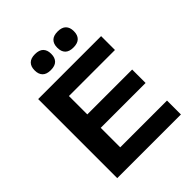

<svg xmlns="http://www.w3.org/2000/svg" viewBox="-230 -966 1097 1097"><g transform="rotate(-45 319.0 -417.0)"><path d="M73 0V-639H209.5V0ZM94 0V-112.5H587.5V0ZM148 -270V-378.5H572V-270ZM94 -527V-639H581.5V-527ZM241 -704.5Q207.5 -704.5 191 -721.2Q174.5 -738 174.5 -767.5V-770.5Q174.5 -800 191 -816.8Q207.5 -833.5 241 -833.5Q275.5 -833.5 292 -816.8Q308.5 -800 308.5 -770.5V-767.5Q308.5 -738 292 -721.2Q275.5 -704.5 241 -704.5ZM424.5 -704.5Q390 -704.5 373.8 -721.2Q357.5 -738 357.5 -767.5V-770.5Q357.5 -800 374 -816.8Q390.5 -833.5 424.5 -833.5Q458.5 -833.5 475 -816.8Q491.5 -800 491.5 -770.5V-767.5Q491.5 -738 475 -721.2Q458.5 -704.5 424.5 -704.5Z"/></g></svg>

Font: AnekLatin_SemiExpandedSemiBold
Style: Regular
Weight: 600
Width: 6
Designer: Yesha Goshar
Foundry: Ek Type
Version: Version 1.003